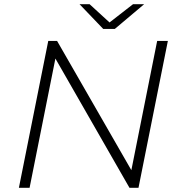

<svg xmlns="http://www.w3.org/2000/svg" viewBox="-20 -895 854 915"><path d="M70 0 210 -700H252L606 -84L729 -700H780L640 0H597L244 -616L121 0ZM472 -757 359 -875H407L502 -788L614 -875H667L527 -757Z"/></svg>

Font: Montserrat Thin Light
Style: Italic
Weight: 300
Italic angle: -11.3°
Version: Version 9.000